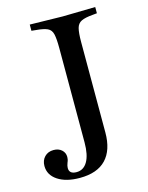

<svg xmlns="http://www.w3.org/2000/svg" viewBox="-111 -783 666 864"><g transform="rotate(-15 222.0 -350.5)"><path d="M153 12Q89 12 50.5 -13.5Q12 -39 12 -81Q12 -107 28 -123.5Q44 -140 70 -140Q93 -140 107.5 -127Q122 -114 122 -94Q122 -90 121 -83.5Q120 -77 116 -68Q111 -55 111 -45Q111 -17 145 -17Q178 -17 196 -48Q214 -79 214 -137V-577Q214 -620 209 -641.5Q204 -663 186.5 -671Q169 -679 133 -682L113 -684V-713L265 -710H266L418 -713V-684L398 -682Q362 -679 344.5 -670.5Q327 -662 321.5 -641Q316 -620 316 -577V-156Q316 -74 275 -31Q234 12 153 12Z"/></g></svg>

Font: Baskervville Medium
Style: Regular
Weight: 500
Version: Version 1.100